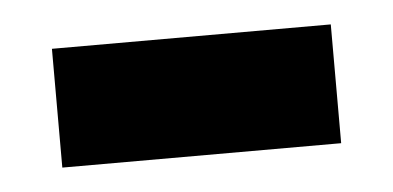

<svg xmlns="http://www.w3.org/2000/svg" viewBox="-26 -383 389 190"><g transform="rotate(-5 168.5 -288.0)"><path d="M30 -229V-347H307V-229Z"/></g></svg>

Font: Involve
Style: Bold
Weight: 700
Designer: Stefan Peev
Foundry: Context Ltd.
Version: Version 1.001